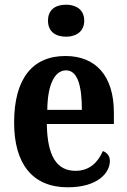

<svg xmlns="http://www.w3.org/2000/svg" viewBox="-20 -786 541 816"><path d="M261 -630C302 -630 338 -651 338 -698C338 -746 302 -766 261 -766C217 -766 184 -746 184 -698C184 -651 217 -630 261 -630ZM268 10C396 10 447 -52 447 -102C447 -124 434 -138 417 -144C397 -97 361 -60 301 -60C222 -60 181 -121 179 -259H464V-307C464 -465 386 -548 258 -548C119 -548 40 -453 40 -265C40 -91 117 10 268 10ZM328 -319H181C182 -428 213 -487 261 -487C309 -487 328 -423 328 -319Z"/></svg>

Font: Noto Serif Sinhala Condensed
Style: Bold
Weight: 700
Width: 3
Designer: Jelle Bosma - Monotype Design Team
Foundry: Monotype Imaging Inc.
Version: Version 2.007